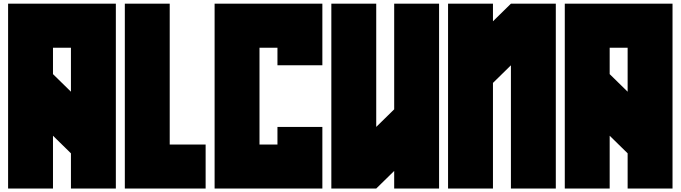

<svg xmlns="http://www.w3.org/2000/svg" viewBox="-20 -997 3775 1065"><path d="M373.5 -146.5 273.9 -244.1V48.8H24.9V-976.6H622.6V48.8H373.5ZM273.9 -585.9 373.5 -488.3V-732.4H273.9Z M672.4 -976.6H921.4V-195.3H1120.6V48.8H672.4Z M1519 -634.8V-732.4H1419.4V-195.3H1519V-293H1768.1V48.8H1170.4V-976.6H1768.1V-634.8Z M2415.5 48.8H2166.5V-48.8L2066.9 48.8H1817.9V-976.6H2066.9V-293L2166.5 -390.6V-976.6H2415.5Z M2465.3 -976.6H2714.4V-878.9L2814 -976.6H3063V48.8H2814V-634.8L2714.4 -537.1V48.8H2465.3Z M3461.4 -146.5 3361.8 -244.1V48.8H3112.8V-976.6H3710.4V48.8H3461.4ZM3361.8 -585.9 3461.4 -488.3V-732.4H3361.8Z"/></svg>

Font: Wilelessous
Style: Regular
Weight: 400
Designer: Kristopher Martin
Foundry: Kristopher Martin
Version: Version 1.0; ttfautohint (v1.8.4.7-5d5b)